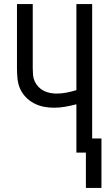

<svg xmlns="http://www.w3.org/2000/svg" viewBox="-20 -755 540 950"><path d="M405 175V0H358V-239Q331 -232 303 -227Q275 -222 247 -222Q221 -222 196 -227Q171 -232 148 -244Q125 -256 107 -275Q89 -294 79 -317Q69 -340 66.5 -366Q64 -392 64 -417V-735H142V-417Q142 -401 143.5 -384Q145 -367 152 -352Q159 -337 170.5 -325Q182 -313 197 -305.5Q212 -298 228.5 -295Q245 -292 261 -292Q286 -292 310.5 -297Q335 -302 358 -309V-735H436V-70H482V175Z"/></svg>

Font: Iosevka SS04
Style: Regular
Weight: 400
Monospace: yes
Designer: Belleve Invis
Foundry: Belleve Invis
Version: Version 19.0.0; ttfautohint (v1.8.4)